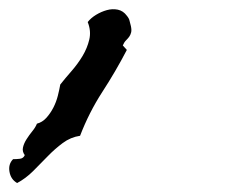

<svg xmlns="http://www.w3.org/2000/svg" viewBox="-170 -126 495 417"><path d="M114.3 -69.3Q116.2 -60.5 114.7 -55.2Q113.3 -49.8 110.4 -45.9Q107.4 -42 103.5 -38.1Q99.6 -34.2 96.7 -27.3L105.5 -17.6Q81.1 29.3 52.2 73.7Q23.4 118.2 3.9 168.9Q-16.6 171.9 -33.7 184.6Q-50.8 197.3 -66.4 213.4Q-82 229.5 -98.1 245.6Q-114.3 261.7 -132.8 271.5Q-146.5 263.7 -149.4 247.1Q-152.3 230.5 -141.6 219.7Q-133.8 219.7 -126.5 218.8Q-119.1 217.8 -116.2 210.9Q-122.1 203.1 -120.1 194.3Q-118.2 185.5 -112.3 176.3Q-106.4 167 -99.6 158.7Q-92.8 150.4 -89.8 142.6Q-78.1 139.6 -69.3 129.9Q-60.5 120.1 -54.2 107.9Q-47.9 95.7 -44.4 82Q-41 68.4 -39.1 57.6Q-28.3 43.9 -14.6 28.3Q-1 12.7 9.3 -4.4Q19.5 -21.5 23.9 -40Q28.3 -58.6 20.5 -78.1Q27.3 -86.9 38.6 -93.8Q49.8 -100.6 62 -104Q74.2 -107.4 85.9 -105Q97.7 -102.5 105.5 -91.8Q110.4 -85.9 111.3 -81.1Q112.3 -76.2 114.3 -69.3Z"/></svg>

Font: Homemade Apple
Style: Regular
Weight: 400
Version: Version 1.001